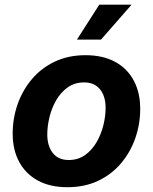

<svg xmlns="http://www.w3.org/2000/svg" viewBox="-20 -782 648 813"><path d="M265.6 10.7Q192.4 10.7 140.6 -17.3Q88.9 -45.4 61.3 -96.4Q33.7 -147.5 33.7 -215.8Q33.7 -281.7 54.9 -341.6Q76.2 -401.4 116 -448Q155.8 -494.6 212.9 -521.5Q270 -548.3 342.3 -548.3Q415 -548.3 466.8 -520.5Q518.6 -492.7 546.1 -441.4Q573.7 -390.1 573.7 -321.3Q573.7 -255.9 552.7 -196.3Q531.7 -136.7 491.9 -89.8Q452.1 -43 395 -16.1Q337.9 10.7 265.6 10.7ZM271 -104.5Q311 -104.5 340.6 -125.7Q370.1 -147 389.4 -180.7Q408.7 -214.4 418 -252.7Q427.2 -291 427.2 -325.2Q427.2 -357.9 416.7 -382.1Q406.2 -406.2 386.2 -419.7Q366.2 -433.1 336.4 -433.1Q296.4 -433.1 266.8 -412.1Q237.3 -391.1 218 -357.7Q198.7 -324.2 189.5 -285.9Q180.2 -247.6 180.2 -212.9Q180.2 -164.1 203.4 -134.3Q226.6 -104.5 271 -104.5ZM305.7 -614.3 400.4 -762.2H537.1L407.7 -614.3Z"/></svg>

Font: Inter 17pt
Style: Bold Italic
Weight: 700
Italic angle: -9.3988°
Version: Version 4.001;git-66647c0bb